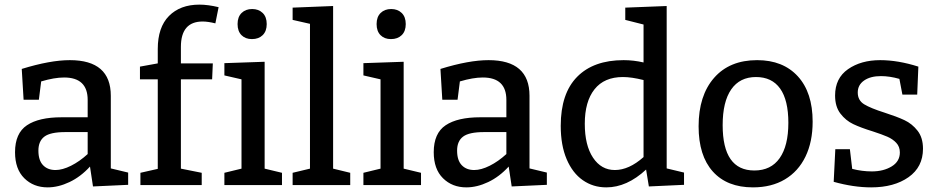

<svg xmlns="http://www.w3.org/2000/svg" viewBox="-20 -800 4053 830"><path d="M459 -72 534 -54V-1L382 6L369 -80Q329 -36 280.5 -13Q232 10 186 10Q125 10 85 -29.5Q45 -69 45 -142Q45 -224 96.5 -258.5Q148 -293 246 -293H359V-368Q359 -465 257 -465Q215 -465 158 -448L148 -369H82L74 -502Q197 -540 282 -540Q459 -540 459 -386ZM220 -65Q250 -65 287 -83.5Q324 -102 359 -134V-229H262Q198 -229 172 -209.5Q146 -190 146 -149Q146 -107 166 -86Q186 -65 220 -65Z M762 -597V-526H900L897 -457H762V-71L852 -53V0H587V-53L662 -70V-457H585V-512L662 -526V-588Q662 -682 710.5 -731Q759 -780 842 -780Q879 -780 925 -769L911 -699Q879 -707 856 -707Q762 -707 762 -597Z M1124 -533V-71L1199 -53V0H950V-53L1024 -71V-457L950 -474V-527ZM1007 -696Q1007 -727 1024.5 -744Q1042 -761 1070 -761Q1098 -761 1115.5 -744Q1133 -727 1133 -696Q1133 -665 1115.5 -648Q1098 -631 1069 -631Q1041 -631 1024 -648Q1007 -665 1007 -696Z M1420 -774V-71L1494 -53V0H1245V-53L1320 -71V-697L1245 -714V-767Z M1725 -533V-71L1800 -53V0H1551V-53L1625 -71V-457L1551 -474V-527ZM1608 -696Q1608 -727 1625.5 -744Q1643 -761 1671 -761Q1699 -761 1716.5 -744Q1734 -727 1734 -696Q1734 -665 1716.5 -648Q1699 -631 1670 -631Q1642 -631 1625 -648Q1608 -665 1608 -696Z M2269 -72 2344 -54V-1L2192 6L2179 -80Q2139 -36 2090.5 -13Q2042 10 1996 10Q1935 10 1895 -29.5Q1855 -69 1855 -142Q1855 -224 1906.5 -258.5Q1958 -293 2056 -293H2169V-368Q2169 -465 2067 -465Q2025 -465 1968 -448L1958 -369H1892L1884 -502Q2007 -540 2092 -540Q2269 -540 2269 -386ZM2030 -65Q2060 -65 2097 -83.5Q2134 -102 2169 -134V-229H2072Q2008 -229 1982 -209.5Q1956 -190 1956 -149Q1956 -107 1976 -86Q1996 -65 2030 -65Z M2862 -72 2937 -54V-1L2785 6L2773 -67Q2690 10 2601 10Q2544 10 2499.5 -21Q2455 -52 2429.5 -112Q2404 -172 2404 -256Q2404 -396 2475 -468Q2546 -540 2676 -540Q2719 -540 2762 -530V-694L2683 -714V-767L2862 -774ZM2638 -65Q2699 -65 2762 -121V-454Q2710 -467 2673 -467Q2592 -467 2550 -414Q2508 -361 2508 -265Q2508 -172 2543.5 -118.5Q2579 -65 2638 -65Z M3493 -274Q3493 -187 3462 -123Q3431 -59 3373 -24.5Q3315 10 3235 10Q3123 10 3061.5 -58.5Q3000 -127 3000 -254Q3000 -387 3067 -463.5Q3134 -540 3253 -540Q3365 -540 3429 -470Q3493 -400 3493 -274ZM3104 -259Q3104 -63 3241 -63Q3313 -63 3350.5 -116.5Q3388 -170 3388 -269Q3388 -367 3352.5 -417Q3317 -467 3248 -467Q3178 -467 3141 -413.5Q3104 -360 3104 -259Z M3804 -313Q3857 -296 3890 -280.5Q3923 -265 3946.5 -235Q3970 -205 3970 -157Q3970 -78 3907.5 -34Q3845 10 3746 10Q3670 10 3584 -14L3591 -155H3654L3664 -70Q3706 -59 3749 -59Q3799 -59 3834.5 -80.5Q3870 -102 3870 -141Q3870 -166 3854.5 -182.5Q3839 -199 3816 -209Q3793 -219 3753 -232Q3701 -248 3668.5 -263.5Q3636 -279 3613 -309Q3590 -339 3590 -387Q3590 -462 3646 -501Q3702 -540 3785 -540Q3862 -540 3950 -512L3945 -391H3881L3868 -459Q3826 -471 3788 -471Q3743 -471 3715.5 -452Q3688 -433 3688 -400Q3688 -366 3716 -349Q3744 -332 3804 -313Z"/></svg>

Font: Bitter Pro Medium
Style: Regular
Weight: 500
Designer: Sol Matas, and Bitter project Authors
Foundry: Sol Matas
Version: Version 1.010